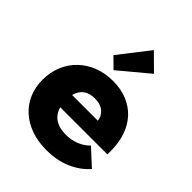

<svg xmlns="http://www.w3.org/2000/svg" viewBox="-209 -846 967 967"><g transform="rotate(45 274.5 -362.5)"><path d="M290 7Q230 7 181 -10.5Q132 -28 97.5 -59.5Q63 -91 44.5 -134.5Q26 -178 26 -229Q26 -284 45 -329.5Q64 -375 98.5 -408Q133 -441 179.5 -459Q226 -477 282 -477Q339 -477 383.5 -458.5Q428 -440 459 -406.5Q490 -373 506.5 -325.5Q523 -278 523 -221V-195H187Q210 -117 305 -117Q343 -117 376 -130Q409 -143 433 -168L520 -88Q482 -44 423.5 -18.5Q365 7 290 7ZM279 -350Q204 -350 186 -281H369Q367 -308 344.5 -329Q322 -350 279 -350ZM402 -648 245 -517 191 -570 317 -732Z"/></g></svg>

Font: Tilda Sans Black
Style: Regular
Weight: 900
Designer: ParaType Ltd
Foundry: ParaType Ltd
Version: Version 1.009